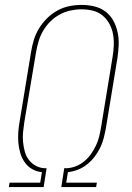

<svg xmlns="http://www.w3.org/2000/svg" viewBox="-20 -763 540 783"><path d="M16 0 19 -18H144L151 -61Q129 -63 111 -73.5Q93 -84 81 -101Q69 -118 63 -138Q57 -158 55 -179.5Q53 -201 54.5 -223Q56 -245 60 -267L107 -553Q111 -578 118.5 -602Q126 -626 140 -648.5Q154 -671 173 -689.5Q192 -708 215 -720.5Q238 -733 263 -738Q288 -743 313 -743Q339 -743 364.5 -737Q390 -731 410 -716Q430 -701 442 -679Q454 -657 459.5 -632Q465 -607 464 -580.5Q463 -554 459 -527L412 -241Q408 -220 403 -200Q398 -180 388.5 -160.5Q379 -141 365.5 -123.5Q352 -106 335 -92.5Q318 -79 297.5 -71Q277 -63 257 -61L250 -18H375L372 0H230L242 -77H253Q272 -78 290.5 -85.5Q309 -93 324.5 -106Q340 -119 351.5 -135.5Q363 -152 371.5 -170Q380 -188 384.5 -206.5Q389 -225 392 -243L439 -530Q443 -554 444 -577.5Q445 -601 441 -623.5Q437 -646 426 -666Q415 -686 398 -700Q381 -714 358.5 -719.5Q336 -725 312 -725Q290 -725 267 -720Q244 -715 223 -703.5Q202 -692 185 -675Q168 -658 156 -637.5Q144 -617 137.5 -595Q131 -573 127 -550L79 -264Q76 -244 74 -224Q72 -204 74 -184Q76 -164 81 -145.5Q86 -127 97 -112Q108 -97 125 -87.5Q142 -78 161 -77H170L158 0Z"/></svg>

Font: Iosevka SS18 Thin
Style: Italic
Weight: 100
Italic angle: -9°
Monospace: yes
Designer: Belleve Invis
Foundry: Belleve Invis
Version: Version 25.1.1; ttfautohint (v1.8.4)